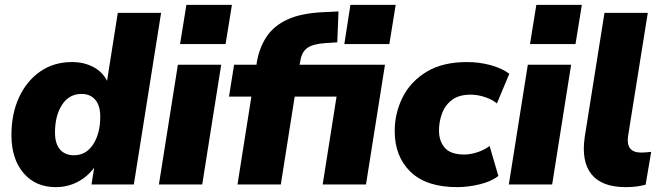

<svg xmlns="http://www.w3.org/2000/svg" viewBox="-20 -758 2727 789"><path d="M209 11Q126 11 76.5 -47Q27 -105 27 -203Q27 -290 58 -357.5Q89 -425 145 -464Q201 -503 276 -503Q324 -503 362 -483.5Q400 -464 420 -426L464 -705H642L530 0H356L367 -69Q339 -31 298 -10Q257 11 209 11ZM284 -120Q334 -120 363 -165Q392 -210 392 -279Q392 -324 371.5 -348Q351 -372 315 -372Q264 -372 235 -327.5Q206 -283 206 -213Q206 -168 226.5 -144Q247 -120 284 -120Z M720 -577 746 -738H933L907 -577ZM633 0 711 -492H889L811 0Z M1395 -577 1420 -738H1606L1580 -577ZM956 0 1013 -361H921L942 -492H1034L1035 -500Q1045 -561 1075 -606.5Q1105 -652 1161.5 -678Q1218 -704 1309 -708L1371 -711L1366 -584L1319 -581Q1267 -578 1243 -561Q1219 -544 1214 -506L1211 -492H1562L1484 0H1306L1363 -361H1191L1134 0Z M1859 11Q1732 11 1667 -52Q1602 -115 1602 -219Q1602 -293 1634.5 -358Q1667 -423 1733 -463Q1799 -503 1899 -503Q1949 -503 1995.5 -490.5Q2042 -478 2073 -455L2022 -333Q2003 -349 1973 -359Q1943 -369 1914 -369Q1866 -369 1837.5 -347.5Q1809 -326 1796.5 -292Q1784 -258 1784 -222Q1784 -178 1808 -150.5Q1832 -123 1888 -123Q1912 -123 1940.5 -132Q1969 -141 1992 -158L2028 -35Q1999 -12 1951 -0.5Q1903 11 1859 11Z M2158 -577 2184 -738H2371L2345 -577ZM2071 0 2149 -492H2327L2249 0Z M2551 11Q2453 11 2410.5 -42Q2368 -95 2383 -196L2464 -705H2642L2561 -199Q2551 -131 2615 -131Q2625 -131 2635.5 -132Q2646 -133 2656 -134L2633 1Q2597 11 2551 11Z"/></svg>

Font: Nunito Sans Black
Style: Italic
Weight: 900
Italic angle: -9°
Designer: Vernon Adams
Foundry: Vernon Adams
Version: Version 3.006; ttfautohint (v1.8.3)